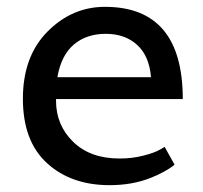

<svg xmlns="http://www.w3.org/2000/svg" viewBox="-20 -532 595 562"><path d="M301 10Q188 10 117.5 -54.5Q47 -119 47 -243Q47 -367 119 -439.5Q191 -512 287 -512Q515 -512 515 -242H144V-237Q144 -166 194 -117Q244 -68 330 -68Q367 -68 400 -76.5Q433 -85 448 -94L462 -102L491 -50Q488 -48 482.5 -43.5Q477 -39 459 -29Q441 -19 420 -11Q367 10 301 10ZM148 -306H422Q417 -368 381.5 -400.5Q346 -433 289.5 -433Q233 -433 196 -401.5Q159 -370 148 -306Z"/></svg>

Font: Belgrano
Style: Regular
Weight: 400
Designer: Daniel Hernandez
Foundry: Daniel Hernndez
Version: Version 1.003